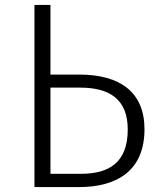

<svg xmlns="http://www.w3.org/2000/svg" viewBox="-20 -760 646 780"><path d="M303 -457H185V-740H120V0H301C457 0 567 -68 567 -235C567 -386 467 -457 303 -457ZM310 -54H185V-404H306C427 -404 499 -355 499 -234C499 -99 422 -54 310 -54Z"/></svg>

Font: Glow Sans SC Normal
Style: Regular
Weight: 400
Designer: Ryoko NISHIZUKA (kana, bopomofo & ideographs); Paul D. Hunt (Latin, Greek & Cyrillic); Sandoll Communications, Soo-young
Version: Version 0.93